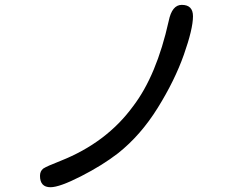

<svg xmlns="http://www.w3.org/2000/svg" viewBox="-20 -744 1040 804"><path d="M147.5 -7.8Q147.5 -27.3 161.1 -38.1Q175.8 -47.9 233.4 -70.3Q425.8 -146.5 537.1 -298.8Q635.7 -427.7 686.5 -656.2Q700.2 -723.6 741.2 -723.6Q788.1 -723.6 788.1 -675.8Q788.1 -623 750 -515.1Q711.9 -407.2 640.6 -292.5Q569.3 -177.7 474.6 -102.5Q409.2 -51.8 319.3 -5.9Q229.5 40 191.4 40Q147.5 40 147.5 -7.8Z"/></svg>

Font: jf-openhuninn-2.0
Style: Regular
Weight: 400
Designer: [Kosugi Maru]
Designed by MOTOYA      

[Varela Round]
Joe Prince (Latin component); Avraham Cornfeld (Hebrew component)
Foundry: justfont CO.,LTD.
Version: 2.0